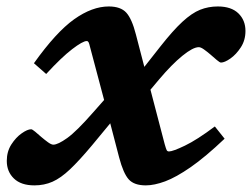

<svg xmlns="http://www.w3.org/2000/svg" viewBox="-50 -548 761 580"><path d="M628.5 -129Q570 -73.5 526 -43Q482 -12.5 449 -0.2Q416 12 390.5 12Q355 12 338.8 -6.2Q322.5 -24.5 310 -72L283 -175.5L228 -109Q189.5 -63 161.5 -36.5Q133.5 -10 108.5 1Q83.5 12 54 12Q13.5 12 -8 -8.8Q-29.5 -29.5 -29.5 -62Q-29.5 -90 -15.8 -111.5Q-2 -133 15.5 -145.2Q33 -157.5 44 -157.5Q47.5 -157.5 56.2 -150.2Q65 -143 75 -134Q85 -125.5 95 -118.2Q105 -111 111 -111Q125 -111 153 -131Q181 -151 230.5 -207.5L264.5 -246L222 -406Q219.5 -417 217.5 -420.5Q215.5 -424 212 -424Q200 -424 168 -399.5Q136 -375 89.5 -324.5L52.5 -357Q119.5 -451 174 -489.8Q228.5 -528.5 278.5 -528.5Q314.5 -528.5 331.5 -509.8Q348.5 -491 360.5 -444L386 -346L434 -407Q472.5 -456 501 -482.2Q529.5 -508.5 554.5 -518.5Q579.5 -528.5 608 -528.5Q648.5 -528.5 670 -507.8Q691.5 -487 691.5 -454.5Q691.5 -426.5 677.5 -405Q663.5 -383.5 646 -371.2Q628.5 -359 617.5 -359Q614 -359 604.8 -366.8Q595.5 -374.5 585.5 -383.5Q575.5 -392 566 -398.8Q556.5 -405.5 550.5 -405.5Q533 -405.5 501 -379.5Q469 -353.5 431 -308.5L404.5 -277L447.5 -112.5Q451.5 -98.5 453.5 -94.5Q455.5 -90.5 460.5 -90.5Q472 -90.5 508.5 -108Q545 -125.5 599 -166Z"/></svg>

Font: Newsreader Caption SemiBold
Style: Italic
Weight: 600
Italic angle: -17°
Designer: Hugues Gentile
Foundry: Production Type
Version: Version 1.001